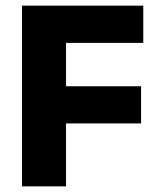

<svg xmlns="http://www.w3.org/2000/svg" viewBox="-20 -659 561 679"><path d="M213.5 0H57.8V-639H213.5ZM478.9 -222.5H147.5V-353.9H478.9ZM486.7 -507.3H103.1V-639H486.7Z"/></svg>

Font: Anek Devanagari Medium
Style: Regular
Weight: 500
Designer: Kailash Malviya (Devanagari) & Yesha Goshar (Latin)
Foundry: Ek Type
Version: Version 1.003